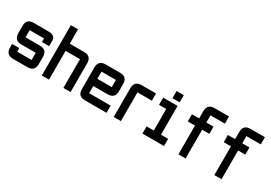

<svg xmlns="http://www.w3.org/2000/svg" viewBox="18 -1471 3188 2259"><g transform="rotate(30 1611.5 -342.0)"><path d="M48.8 -146.5H146.5V-97.7H341.8V-195.3H146.5Q48.8 -195.3 48.8 -295.4V-395.5Q48.8 -488.3 146.5 -488.3H341.8Q439.5 -488.3 439.5 -415V-341.8H341.8V-390.6H146.5V-293H341.8Q439.5 -293 439.5 -195.3V-97.7Q439.5 0 341.8 0H146.5Q48.8 0 48.8 -97.7Z M537.1 -683.6H634.8V-488.3H830.1Q927.7 -488.3 927.7 -390.6V0H830.1V-390.6H634.8V0H537.1Z M1123 -488.3H1318.4Q1416 -488.3 1416 -390.6V-293Q1416 -195.3 1318.4 -195.3H1123V-97.7H1416V0H1123Q1025.4 0 1025.4 -97.7V-390.6Q1025.4 -488.3 1123 -488.3ZM1318.4 -390.6H1123V-293H1318.4Z M1611.3 -488.3H1806.6V-390.6H1611.3V0H1513.7V-390.6Q1513.7 -488.3 1611.3 -488.3Z M2002 -537.1V-634.8H2099.6V-537.1ZM1904.3 0V-97.7H2002V-390.6H1904.3V-488.3H2099.6V-97.7H2197.3V0Z M2685.5 -683.6V-585.9H2490.2V-488.3H2587.9V-390.6H2490.2V0H2392.6V-390.6H2294.9V-488.3H2392.6V-585.9Q2392.6 -683.6 2490.2 -683.6Z M3173.8 -683.6V-585.9H2978.5V-488.3H3076.2V-390.6H2978.5V0H2880.9V-390.6H2783.2V-488.3H2880.9V-585.9Q2880.9 -683.6 2978.5 -683.6Z"/></g></svg>

Font: BabelStone Runic Beorhtnoth
Style: Regular
Weight: 400
Designer: Andrew West
Foundry: BabelStone
Version: Version 7.004;November 9, 2023